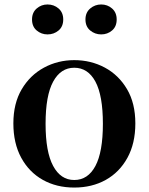

<svg xmlns="http://www.w3.org/2000/svg" viewBox="-20 -820 663 856"><path d="M311 16.2Q231.7 16.2 170.5 -18.3Q109.3 -52.8 74.5 -117Q39.6 -181.2 39.6 -269.8Q39.6 -359.1 76.8 -422Q114 -484.9 175.9 -518.4Q237.8 -551.9 311 -551.9Q385.1 -551.9 447.1 -518.8Q509 -485.6 546.2 -422.7Q583.4 -359.8 583.4 -269.8Q583.4 -180.5 548 -116.3Q512.6 -52 451.4 -17.9Q390.2 16.2 311 16.2ZM311 -17.5Q372 -17.5 405.4 -80.1Q438.7 -142.6 438.7 -268.1Q438.7 -394.2 405.4 -456.1Q372 -518 311 -518Q250.7 -518 217 -456.1Q183.2 -394.2 183.2 -268.1Q183.2 -142.6 217 -80.1Q250.7 -17.5 311 -17.5ZM191.8 -666.6Q164.4 -666.6 143.6 -684.1Q122.8 -701.6 122.8 -733.2Q122.8 -764.2 143.6 -782.2Q164.4 -800.1 191.8 -800.1Q220.3 -800.1 241.1 -782.2Q261.9 -764.2 261.9 -733.2Q261.9 -701.6 241.1 -684.1Q220.3 -666.6 191.8 -666.6ZM431.1 -666.6Q403.4 -666.6 382.2 -684.1Q361 -701.6 361 -733.2Q361 -764.2 382.2 -782.2Q403.4 -800.1 431.1 -800.1Q459.1 -800.1 479.6 -782.2Q500.2 -764.2 500.2 -733.2Q500.2 -701.6 479.6 -684.1Q459.1 -666.6 431.1 -666.6Z"/></svg>

Font: Noto Serif JP
Style: Regular
Weight: 200
Designer: Ryoko NISHIZUKA 西塚涼子 (kana & ideographs); Frank Grießhammer (Latin, Greek & Cyrillic); Wenlong ZHANG 张文龙 (bopomofo); San
Foundry: Adobe
Version: Version 2.001;hotconv 1.1.0;makeotfexe 2.6.0